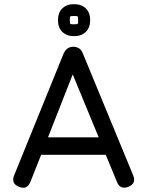

<svg xmlns="http://www.w3.org/2000/svg" viewBox="-20 -903 706 924"><path d="M336 -729Q301 -729 280 -749.5Q259 -770 259 -806Q259 -842 280 -862.5Q301 -883 336 -883Q372 -883 393 -862.5Q414 -842 414 -806Q414 -770 393 -749.5Q372 -729 336 -729ZM356 -800Q356 -804 356 -806Q356 -822 354 -824Q352 -826 336 -826Q320 -826 318 -823.5Q316 -821 316 -806Q316 -790 318.5 -788Q321 -786 336 -786Q351 -786 353.5 -788Q356 -790 356 -800ZM126 -27Q110 12 72 -4Q32 -19 48 -59L286 -645Q301 -678 333 -678H335Q368 -676 379 -645L621 -59Q637 -20 598 -4Q558 11 543 -27L489 -158H178ZM330 -545 211 -242H455Z"/></svg>

Font: Jura
Style: Bold
Weight: 700
Designer: Daniel Johnson, Alexei Vanyashin
Foundry: Daniel Johnson
Version: Version 5.103